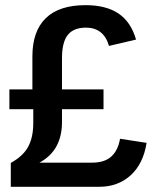

<svg xmlns="http://www.w3.org/2000/svg" viewBox="-20 -718 596 738"><path d="M543.5 -168.9Q530.8 -88.4 482.2 -44.2Q433.6 0 361.3 0H21.5V-91.8Q69.3 -118.2 88.6 -154.5Q107.9 -190.9 107.9 -245.1V-298.3H16.1V-374.5H104.5V-501Q104.5 -598.1 156 -648.2Q207.5 -698.2 308.6 -698.2Q387.7 -698.2 435.5 -666Q483.4 -633.8 502.9 -565.9L398.9 -541.5Q388.7 -577.1 366.2 -594.5Q343.8 -611.8 311 -611.8Q262.7 -611.8 240.5 -583.7Q218.3 -555.7 218.3 -494.6V-374.5H377.9V-298.3H218.3V-248.5Q218.3 -195.8 197.5 -156.7Q176.8 -117.7 131.8 -92.8H334Q381.8 -92.8 407.7 -116.2Q433.6 -139.6 441.4 -184.6Z"/></svg>

Font: Arimo SemiBold
Style: Regular
Weight: 600
Designer: Steve Matteson
Foundry: Monotype Imaging Inc.
Version: Version 1.33